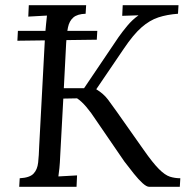

<svg xmlns="http://www.w3.org/2000/svg" viewBox="-20 -720 720 740"><path d="M47 -563 49 -601H355L353 -567ZM54 0 56 -33Q94 -35 109 -50.5Q124 -66 127 -93.5Q130 -121 131 -156L154 -588Q156 -608 157.5 -626.5Q159 -645 161 -660Q143 -659 125 -658Q107 -657 89 -656L91 -700H312L310 -667Q278 -666 262.5 -652.5Q247 -639 242 -614.5Q237 -590 235 -554L226 -380H304L437 -577Q451 -597 470.5 -620.5Q490 -644 514 -661Q498 -660 482.5 -660Q467 -660 451 -659L453 -700H668L666 -667Q624 -664 590.5 -653Q557 -642 525.5 -614.5Q494 -587 457 -532L351 -376Q379 -359 396 -336.5Q413 -314 429 -291L534 -142Q569 -92 592.5 -68.5Q616 -45 635 -39Q654 -33 675 -33L673 0H555Q545 0 529.5 -14Q514 -28 496 -50.5Q478 -73 459 -98L348 -260Q332 -285 313 -307.5Q294 -330 277 -341Q264 -341 251 -340.5Q238 -340 224 -340L212 -119Q211 -92 209 -72.5Q207 -53 205 -40Q223 -41 241 -42Q259 -43 277 -44L275 0Z"/></svg>

Font: Lora Italic
Style: Italic
Weight: 400
Italic angle: -3°
Designer: Olga Karpushina, Alexei Vanyashin (Cyrillic)
Foundry: Cyreal
Version: Version 2.210; ttfautohint (v1.8.1.43-b0c9)